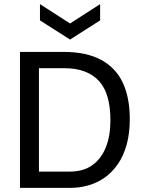

<svg xmlns="http://www.w3.org/2000/svg" viewBox="-20 -912 706 932"><path d="M125 0V-79H318Q385 -79 428.5 -110.5Q472 -142 494 -197.5Q516 -253 516 -328Q516 -391 503 -438Q490 -485 462.5 -516.5Q435 -548 392.5 -564.5Q350 -581 291 -581H125V-660H289Q400 -660 471.5 -621Q543 -582 576.5 -509.5Q610 -437 610 -335Q610 -265 595 -210.5Q580 -156 552.5 -116Q525 -76 489 -50.5Q453 -25 410 -12.5Q367 0 320 0ZM77 0V-660H169V0ZM174 -892 320 -798 466 -892V-813L320 -720L174 -813Z"/></svg>

Font: Bricolage Grotesque 36pt
Style: Regular
Weight: 400
Designer: Mathieu Triay
Foundry: Atelier Triay
Version: Version 1.001;gftools[0.9.33.dev8+g029e19f]